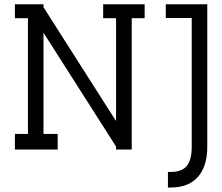

<svg xmlns="http://www.w3.org/2000/svg" viewBox="-20 -690 1025 886"><path d="M766.6 103.5Q819.8 103.5 842.3 75.2Q864.7 46.9 864.7 -12.2V-606.9H745.1V-670.4H936.5V-12.2Q936.5 76.7 893.6 126Q850.6 175.3 766.6 175.3H754.9V103.5ZM587.9 -606V0H515.6V-13.7L181.6 -537.6H180.7V-71.8H246.1V0H48.8V-71.8H108.9V-606H48.8V-670.4H180.7V-656.7L514.2 -133.3L515.6 -134.3V-606H456.1V-670.4H647.5V-606Z"/></svg>

Font: Eligible
Style: Regular
Weight: 500
Version: Version 1.1